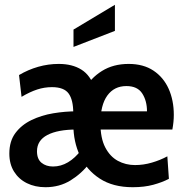

<svg xmlns="http://www.w3.org/2000/svg" viewBox="-20 -772 772 802"><path d="M170 10Q126.5 10 92.5 -6.8Q58.5 -23.5 38.8 -55Q19 -86.5 19 -130.5Q19 -182.5 44.5 -216.5Q70 -250.5 111.5 -270.5Q153 -290.5 202.5 -298.8Q252 -307 300 -307H594Q594 -351 574 -381.8Q554 -412.5 508 -412.5Q457 -412.5 428.2 -372.8Q399.5 -333 399.5 -257.5Q399.5 -195 419.5 -156.5Q439.5 -118 472.2 -100.2Q505 -82.5 544 -82.5Q579.5 -82.5 614.5 -92.8Q649.5 -103 679 -119L685.5 -25Q658 -10.5 620.2 -0.2Q582.5 10 534.5 10Q452 10 397 -25.8Q342 -61.5 314.2 -120.8Q286.5 -180 286.5 -250.5L286 -300Q286 -354.5 266.8 -381.2Q247.5 -408 197 -408Q165.5 -408 135.5 -398.2Q105.5 -388.5 70 -367.5L59.5 -458.5Q97.5 -481 139.5 -493Q181.5 -505 225.5 -505Q282 -505 320 -481.2Q358 -457.5 376 -403L331 -397Q358.5 -446 405.8 -475.5Q453 -505 517.5 -505Q579 -505 621 -477Q663 -449 684.5 -401Q706 -353 706 -292Q706 -277.5 704.5 -262.5Q703 -247.5 700 -231H301Q221.5 -231 178 -208.2Q134.5 -185.5 134.5 -140Q134.5 -107.5 153.5 -92Q172.5 -76.5 201.5 -76.5Q234.5 -76.5 264.2 -94.2Q294 -112 318.5 -144.5L355 -91.5Q321 -47 274.8 -18.5Q228.5 10 170 10ZM287 -576V-648.5L460 -752V-643Z"/></svg>

Font: Cabin SemiCondensed SemiBold
Style: Regular
Weight: 600
Width: 4
Designer: Pablo Impallari
Foundry: Pablo Impallari. http://www.impallari.com Igino Marini. http://www.ikern.com
Version: Version 3.001